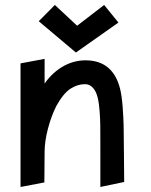

<svg xmlns="http://www.w3.org/2000/svg" viewBox="-20 -742 602 767"><path d="M396 -722.2 288.1 -639.2 199.2 -722.2 134.8 -657.2 283.2 -532.2 453.1 -651.9ZM380.9 4.9 476.1 -15.1 475.1 -127Q474.6 -208.5 473.9 -240Q473.1 -271.5 470 -314.7Q466.8 -357.9 460 -386.2Q431.6 -501 321.8 -501Q273.4 -501 230.7 -476.1Q188 -451.2 158.2 -408.2V-506.8L62 -488.8V4.9L157.2 -13.2L158.2 -134.8Q158.2 -177.2 171.4 -227.5Q184.6 -277.8 205.1 -318.8Q233.4 -369.6 261.7 -387.7Q290 -405.8 319.8 -405.8Q337.9 -405.8 351.1 -391.4Q364.3 -377 370.1 -352.1Q375.5 -332 377.9 -298.3Q380.4 -264.6 380.6 -240.7Q380.9 -216.8 380.9 -157.2Z"/></svg>

Font: Comic Neue Angular
Style: Bold
Weight: 700
Designer: Craig Rozynski
Foundry: Craig Rozynski
Version: Version 2.003